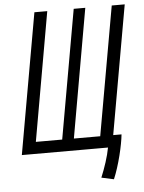

<svg xmlns="http://www.w3.org/2000/svg" viewBox="-58 -739 708 943"><g transform="rotate(-5 296.5 -267.5)"><path d="M406.2 0H449.7C441.9 43.5 423.3 99.1 404.3 144.5L465.3 157.7C492.7 93.8 516.6 -6.3 521.5 -58.6H480.5L592.8 -693.4H528.8L416.5 -58.6H286.6L398.4 -693.4H341.3L229 -58.6H99.1L210.9 -693.4H147.5L24.9 0Z"/></g></svg>

Font: Cascadia Mono PL Light
Style: Italic
Weight: 300
Italic angle: -10°
Monospace: yes
Designer: Aaron Bell
Foundry: Saja Typeworks
Version: Version 2404.023